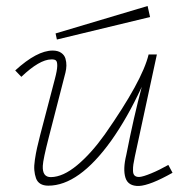

<svg xmlns="http://www.w3.org/2000/svg" viewBox="-20 -613 640 646"><path d="M167 -500.5 171.4 -480 484.9 -555.7 476.6 -592.8ZM31.2 -376Q104.5 -442.9 157.2 -442.9Q174.8 -442.9 185.8 -435.3Q196.8 -427.7 200.2 -416Q203.6 -404.3 203.4 -392.3Q203.1 -380.4 200.2 -368.7L144 -150.4Q125 -76.7 124 -55.2Q122.1 -16.6 151.4 -17.1Q191.9 -17.6 239.3 -56.9Q286.6 -96.2 332.5 -160.6Q459 -341.3 480 -429.7H507.8L433.6 -85.9Q430.2 -69.3 428.7 -59.6Q427.2 -49.8 427.5 -38.3Q427.7 -26.9 433.3 -22Q439 -17.1 449.2 -17.6Q461.9 -18.6 489 -29.8Q516.1 -41 546.4 -58.1L560.5 -31.7Q485.4 10.7 447.8 12.7Q411.1 13.7 402.1 -14.9Q393.1 -43.5 404.8 -91.3Q430.2 -220.7 457 -320.8Q408.7 -216.3 353.5 -138.7Q245.1 11.7 142.6 11.7Q126.5 11.7 116 5.4Q105.5 -1 101.1 -13.4Q96.7 -25.9 95.5 -40.3Q94.2 -54.7 97.4 -75.9Q100.6 -97.2 104.7 -115.5Q108.9 -133.8 115.2 -158.7L164.6 -347.2Q172.4 -376.5 172.6 -391.1Q172.9 -405.8 168 -409.7Q163.1 -413.6 152.3 -413.1Q112.8 -412.6 51.8 -354.5Z"/></svg>

Font: Compagnon Light Italic
Style: Regular
Weight: 400
Italic angle: -12°
Designer: Valentin Papon
Foundry: Velvetyne Type Foundry
Version: Version 1.000;PS 001.000;hotconv 1.0.88;makeotf.lib2.5.64775